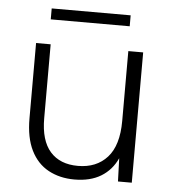

<svg xmlns="http://www.w3.org/2000/svg" viewBox="-49 -682 659 734"><g transform="rotate(5 281.0 -315.0)"><path d="M120 -637H423V-595H120ZM483 0H430L427 -89Q406 -43 365 -18Q324 7 263 7Q207 7 163.5 -16.5Q120 -40 96 -88.5Q72 -137 72 -211V-500H128V-216Q128 -131 165.5 -88.5Q203 -46 272 -46Q343 -46 384.5 -92Q426 -138 426 -232V-500H483Z"/></g></svg>

Font: Albert Sans Light
Style: Regular
Weight: 300
Designer: Andreas Rasmussen
Foundry: a.Foundry
Version: Version 1.025